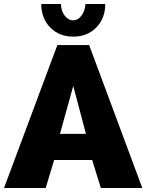

<svg xmlns="http://www.w3.org/2000/svg" viewBox="-28 -934 727 954"><path d="M199 0H-8L257 -710H415L679 0H473L430 -139H241ZM399 -269 336 -507 270 -269ZM336 -833Q359 -833 376.5 -856Q394 -879 397 -914H495Q495 -843 450.5 -797.5Q406 -752 336 -752Q266 -752 221.5 -797.5Q177 -843 177 -914H275Q275 -881 293 -857Q311 -833 336 -833Z"/></svg>

Font: Raleway
Style: Heavy
Weight: 900
Designer: Matt McInerney, Pablo Impallari, Rodrigo Fuenzalida
Foundry: Matt McInerney, Pablo Impallari, Rodrigo Fuenzalida
Version: Version 2.001